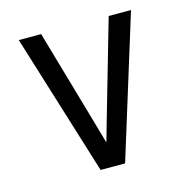

<svg xmlns="http://www.w3.org/2000/svg" viewBox="-83 -600 667 681"><g transform="rotate(-15 250.0 -260.0)"><path d="M205 0 44 -520H126L226 -173Q232 -152 238 -131Q244 -110 250 -89Q256 -110 262 -131Q268 -152 274 -173L374 -520H456L295 0Z"/></g></svg>

Font: Iosevka srxl
Style: Regular
Weight: 400
Monospace: yes
Designer: Belleve Invis
Foundry: Belleve Invis
Version: Version 33.0.1; ttfautohint (v1.8.3)